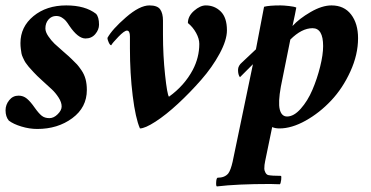

<svg xmlns="http://www.w3.org/2000/svg" viewBox="-21 -458 1337 692"><path d="M217.8 -438.5Q286.1 -438.5 325.2 -408.2Q335.9 -396.5 335.9 -369.1Q335.9 -351.1 322.5 -335.2Q309.1 -319.3 287.1 -319.3Q260.3 -319.3 229.5 -364.3Q221.7 -376.5 216.3 -382.8Q210.9 -389.2 201.9 -394.8Q192.9 -400.4 181.6 -400.4Q165 -400.4 153.8 -387.7Q142.6 -375 142.6 -355.5Q142.6 -342.8 153.1 -327.4Q163.6 -312 175.5 -300.5Q187.5 -289.1 208 -271.5Q228.5 -253.9 237.3 -245.1Q250.5 -232.4 256.6 -225.8Q262.7 -219.2 272.7 -204.6Q282.7 -189.9 287.4 -172.6Q292 -155.3 292 -133.8Q292 -70.8 239.5 -32Q187 6.8 113.3 6.8Q85 6.8 56.2 -2Q27.3 -10.7 10.7 -23.4Q-1 -37.6 -1 -60.5Q-1 -80.6 12.2 -96.9Q25.4 -113.3 45.9 -113.3Q63 -113.3 75.9 -102.5Q88.9 -91.8 104.5 -69.3Q118.7 -49.3 129.4 -40.8Q140.1 -32.2 157.2 -32.2Q172.9 -32.2 187 -46.4Q201.2 -60.5 201.2 -74.2Q201.2 -89.4 190.2 -106.4Q179.2 -123.5 165.5 -136.2Q151.9 -148.9 131.6 -167.2Q111.3 -185.5 100.6 -197.3Q99.1 -199.2 91.8 -207Q84.5 -214.8 82.5 -217.3Q80.6 -219.7 75 -227.1Q69.3 -234.4 67.4 -238.5Q65.4 -242.7 61.5 -250.7Q57.6 -258.8 56.4 -265.6Q55.2 -272.5 54 -282.2Q52.7 -292 52.7 -302.7Q52.7 -361.3 99.6 -399.9Q146.5 -438.5 217.8 -438.5Z M587.9 -109.4Q643.6 -149.4 673.8 -206.1Q697.3 -251 697.3 -299.8Q697.3 -318.4 685.8 -339.4Q674.3 -360.4 656.2 -375Q656.2 -399.9 678.5 -419.2Q700.7 -438.5 720.7 -438.5Q752.4 -438.5 774.7 -416.5Q796.9 -394.5 796.9 -348.6Q796.9 -313.5 770.5 -264.6Q744.1 -215.8 704.1 -170.2Q664.1 -124.5 620.6 -84.2Q577.1 -43.9 539.3 -19.5Q501.5 4.9 483.4 4.9Q467.3 -31.7 457.3 -112.5Q447.3 -193.4 447.3 -283.2V-326.2Q447.3 -347.7 436.5 -347.7Q427.2 -347.7 405.5 -325.2Q383.8 -302.7 379.9 -294.9Q375.5 -294.9 370.8 -305.2Q366.2 -315.4 366.2 -321.3Q383.3 -352.5 432.9 -395.5Q482.4 -438.5 517.6 -438.5Q546.4 -438.5 556.4 -424.1Q566.4 -409.7 566.4 -383.8V-352.5V-333Q566.4 -257.8 574 -187.7Q581.5 -117.7 587.9 -109.4Z M1105.5 -356.4Q1066.4 -356.4 1025.4 -315.4Q1025.4 -315.4 991.2 -145.5Q981 -88.9 987.3 -63.5Q993.7 -38.1 1013.7 -38.1Q1038.1 -38.1 1063 -66.2Q1087.9 -94.2 1105 -134.3Q1122.1 -174.3 1132.8 -217.5Q1143.6 -260.7 1143.6 -292Q1143.6 -356.4 1105.5 -356.4ZM1173.8 -438.5Q1219.2 -438.5 1244.4 -405.8Q1269.5 -373 1269.5 -320.3Q1269.5 -261.2 1241.9 -200.7Q1214.4 -140.1 1172.6 -95.7Q1130.9 -51.3 1080.6 -23.2Q1030.3 4.9 986.3 4.9Q970.7 4.9 960 0L934.6 123Q931.6 136.2 931.6 150.4Q931.6 155.8 935.3 163.3Q939 170.9 945.3 172.9Q958 175.8 991.2 175.8Q994.1 176.3 992.4 190.4Q990.7 204.6 987.3 206.1Q980.5 206.1 969.2 205.6Q958 205.1 953.1 205.1Q833.5 205.1 760.7 213.9Q757.3 212.9 758.1 199Q758.8 185.1 762.7 182.6Q789.1 182.6 801.8 167Q810.5 155.3 817.4 125L890.6 -226.6L843.8 -179.7Q836.9 -188.5 836.9 -206.1Q836.9 -221.2 851.6 -233.4L901.4 -280.3L930.7 -433.6Q948.7 -438.5 990.2 -438.5Q1001 -438.5 1020.8 -436.3Q1040.5 -434.1 1046.9 -430.7Q1043.5 -411.1 1033.2 -364.3Q1057.1 -390.6 1098.4 -414.6Q1139.6 -438.5 1173.8 -438.5Z"/></svg>

Font: Amiri
Style: Bold Slanted
Weight: 700
Italic angle: 9°
Designer: Khaled Hosny
Version: Version 000.107